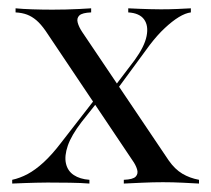

<svg xmlns="http://www.w3.org/2000/svg" viewBox="-20 -435 501 455"><path d="M273.4 0V-8.9Q295.2 -9.7 301.6 -16.5Q308.1 -23.4 304.8 -33.9Q301.6 -44.4 293.5 -55.6L87.9 -362.1Q76.6 -378.2 66.1 -387.1Q55.6 -396 44 -400.4Q32.3 -404.8 16.9 -405.6V-415.3Q32.3 -413.7 56.5 -412.9Q80.6 -412.1 104 -412.1Q120.2 -412.1 136.3 -412.5Q152.4 -412.9 168.1 -413.7Q183.9 -414.5 196 -415.3V-405.6Q175 -404.8 168.1 -398.4Q161.3 -391.9 164.1 -381.5Q166.9 -371 175 -358.9L379.8 -54.8Q394.4 -33.9 412.1 -23.4Q429.8 -12.9 451.6 -8.9V0Q437.1 -0.8 413.3 -2Q389.5 -3.2 366.1 -3.2Q342.7 -3.2 316.9 -2Q291.1 -0.8 273.4 0ZM8.9 0V-8.9Q27.4 -12.9 45.6 -22.6Q63.7 -32.3 83.5 -50.4Q103.2 -68.5 124.2 -96L213.7 -211.3L220.2 -204.8L173.4 -146Q149.2 -114.5 140.7 -89.9Q132.3 -65.3 136.3 -47.6Q140.3 -29.8 154.8 -20.2Q169.4 -10.5 191.9 -8.9V0Q172.6 -1.6 145.2 -2Q117.7 -2.4 92.7 -2.4Q79 -2.4 65.7 -2Q52.4 -1.6 38.7 -1.2Q25 -0.8 8.9 0ZM250 -212.9 243.5 -219.4 299.2 -292.7Q322.6 -325 327.4 -349.6Q332.3 -374.2 321.4 -389.1Q310.5 -404 283.9 -405.6V-415.3Q299.2 -414.5 311.3 -414.1Q323.4 -413.7 335.5 -413.3Q347.6 -412.9 361.3 -412.9Q382.3 -412.9 399.6 -413.7Q416.9 -414.5 432.3 -415.3V-405.6Q419.4 -404 403.6 -394.4Q387.9 -384.7 370.6 -368.5Q353.2 -352.4 334.7 -328.2Z"/></svg>

Font: Playfair 144pt
Style: Regular
Weight: 400
Designer: Claus Eggers Sørensen
Foundry: Claus Eggers Sørensen
Version: Version 2.001;gftools[0.9.30]